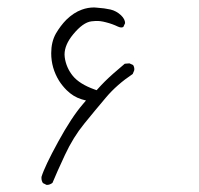

<svg xmlns="http://www.w3.org/2000/svg" viewBox="-20 -342 540 520"><path d="M106 158.7Q106 158.7 108.4 158.7Q110.8 158.7 114.5 157.5Q118.2 156.2 122.1 153.3Q133.8 125 156 77.4Q178.2 29.8 208 -6.8Q237.8 -43.5 267.1 -78.1Q296.4 -112.8 339.4 -141.6L343.3 -150.9Q343.8 -152.3 343.8 -154.3Q343.8 -161.1 340.3 -166L330.6 -170.4L317.9 -169.4Q282.2 -139.6 263.2 -120.6Q253.9 -111.3 241.7 -97.7L236.3 -99.6Q195.3 -114.3 177.2 -136.5Q159.2 -158.7 155.3 -187Q154.8 -190.4 154.8 -194.3Q154.8 -220.7 178.2 -249Q204.6 -281.2 227.5 -284.2Q234.9 -285.2 239 -285.2Q243.2 -285.2 245.4 -285.2Q247.6 -285.2 251.5 -284.7Q259.3 -283.7 266.6 -281.7Q284.2 -277.3 299.3 -270Q304.7 -267.6 308.1 -267.6Q311.5 -267.6 314 -269L318.8 -279.3Q318.8 -290 307.6 -300.8Q294.9 -312.5 279.3 -316.2Q263.7 -319.8 241.7 -321.3Q238.3 -321.8 234.9 -321.8Q217.8 -321.8 201.7 -315.9Q179.7 -308.1 159.2 -288.1Q143.6 -272 131.3 -251Q118.7 -228.5 118.7 -197.8Q118.7 -157.7 140.1 -123Q148.9 -109.4 160.2 -98.1Q178.2 -80.1 200.7 -73.2L212.9 -69.8L204.6 -60.1Q173.8 -24.4 137.5 42Q101.1 108.4 92.3 137.2Q92.3 138.2 92.3 140.6Q92.3 147.5 96.2 153.8Z"/></svg>

Font: NaikaiFont
Style: Light
Weight: 300
Version: Version 1.89